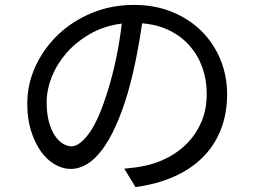

<svg xmlns="http://www.w3.org/2000/svg" viewBox="-20 -736 1040 782"><path d="M271 -140Q304 -140 343.5 -194Q383 -248 421 -373Q440 -435 454 -503Q468 -571 476 -640Q405 -631 348 -598.5Q291 -566 251.5 -521Q212 -476 191 -423Q170 -370 170 -320Q170 -273 179.5 -239Q189 -205 204 -183Q219 -161 237 -150.5Q255 -140 271 -140ZM486 -49Q509 -51 531 -54Q553 -57 571 -61Q619 -71 664 -94.5Q709 -118 744 -154Q779 -190 800.5 -240Q822 -290 822 -354Q822 -410 804.5 -460Q787 -510 753.5 -548.5Q720 -587 671 -611.5Q622 -636 559 -641Q549 -572 534.5 -499Q520 -426 500 -356Q454 -203 395.5 -125.5Q337 -48 268 -48Q235 -48 203 -66.5Q171 -85 146.5 -119.5Q122 -154 106.5 -203Q91 -252 91 -313Q91 -394 125 -467Q159 -540 217.5 -595.5Q276 -651 355 -683.5Q434 -716 525 -716Q612 -716 682 -687Q752 -658 801.5 -608.5Q851 -559 878 -493Q905 -427 905 -352Q905 -274 880 -209.5Q855 -145 807 -96.5Q759 -48 689.5 -17Q620 14 532 26Z"/></svg>

Font: SpoqaHanSans-Regular
Style: Regular
Weight: 400
Designer: [Spoqa Han Sans] Dong-huui Kim \uAE40 \uB3D9 \uD718  Younghwa Kang \uAC15 \uC601 \uD654  [Noto Sans] Ryoko NISHIZUKA \u8
Foundry: Spoqa (http://www.spoqa-han-sans.com)
Version: Version 2.000